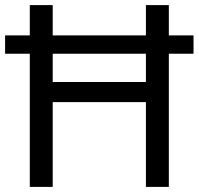

<svg xmlns="http://www.w3.org/2000/svg" viewBox="-20 -734 781 754"><path d="M97 0V-523H0V-595H97V-714H187V-595H553V-714H643V-595H740V-523H643V0H553V-333H187V0ZM187 -412H553V-523H187Z"/></svg>

Font: Noto Sans Osmanya
Style: Regular
Weight: 400
Designer: Monotype Design Team
Foundry: Monotype Imaging Inc.
Version: Version 2.001; ttfautohint (v1.8.4.7-5d5b)